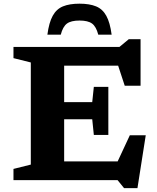

<svg xmlns="http://www.w3.org/2000/svg" viewBox="-20 -956 834 1019"><path d="M51.5 0V-59.5L143.5 -82.5V-624.5L51.5 -647.5V-707H614L663.5 -748H726V-501H642L607 -607.5H320.5V-414H469.5L478 -495H555V-240H478L469.5 -323H320.5V-99.5H604.5L669 -238H753.5L709.5 42.5H638.5L604 0ZM402 -847Q357 -847 335.2 -830.8Q313.5 -814.5 302.5 -772H231.5Q240 -836.5 259.8 -872.2Q279.5 -908 314.2 -922.2Q349 -936.5 402 -936.5Q455 -936.5 489.8 -922.2Q524.5 -908 544.2 -872.2Q564 -836.5 572.5 -772H501.5Q490.5 -814.5 468.8 -830.8Q447 -847 402 -847Z"/></svg>

Font: Newsreader Caption SemiBold
Style: Regular
Weight: 600
Designer: Hugues Gentile
Foundry: Production Type
Version: Version 1.001